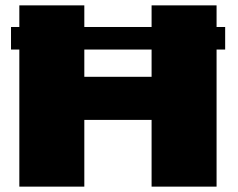

<svg xmlns="http://www.w3.org/2000/svg" viewBox="-20 -695 888 715"><path d="M21 -510.5H818.5V-594.5H21ZM52 0H294V-248.5H544.5V0H786.5V-675H544.5V-409H294V-675H52Z"/></svg>

Font: Anybody SemiExpanded Black
Style: Regular
Weight: 900
Width: 6
Version: Version 1.113;gftools[0.9.25]